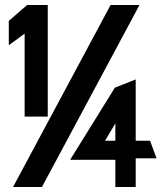

<svg xmlns="http://www.w3.org/2000/svg" viewBox="-20 -744 653 764"><path d="M15 -564 78 -610V-280H170V-724H88L15 -661ZM32 0H147L535 -724H420ZM259 -108H439V0H520V-114H603L577 -184H520V-428L437 -395ZM398 -184 439 -253V-184Z"/></svg>

Font: Charger Sport
Style: Blk
Weight: 900
Designer: Jasper
Foundry: Cannot Into Space Fonts
Version: Version 1.1